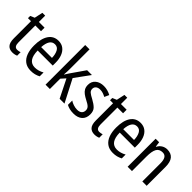

<svg xmlns="http://www.w3.org/2000/svg" viewBox="114 -1676 2602 2602"><g transform="rotate(45 1415.0 -375.0)"><path d="M217 -62Q231 -62 246 -65Q261 -68 273 -72V-6Q258 1 237.5 5.5Q217 10 194 10Q138 10 106.5 -25Q75 -60 75 -140V-469H17V-512L78 -538L104 -658H158V-537H267V-469H158V-148Q158 -105 172 -83.5Q186 -62 217 -62Z M528 -546Q587 -546 627.5 -515Q668 -484 688.5 -430Q709 -376 709 -308V-252H420Q423 -61 555 -61Q622 -61 687 -98V-24Q655 -7 621.5 1.5Q588 10 547 10Q476 10 429.5 -24.5Q383 -59 360 -121Q337 -183 337 -265Q337 -400 387 -473Q437 -546 528 -546ZM528 -478Q431 -478 421 -318H628Q627 -385 603 -431.5Q579 -478 528 -478Z M906 -377Q906 -353 904.5 -326.5Q903 -300 901 -276H905Q914 -291 926 -310Q938 -329 948 -343L1083 -537H1175L1019 -323L1186 0H1093L963 -261L906 -198V0H823V-760H906Z M1537 -145Q1537 -70 1491.5 -30Q1446 10 1367 10Q1323 10 1289.5 1.5Q1256 -7 1231 -21V-104Q1255 -87 1291.5 -74.5Q1328 -62 1365 -62Q1410 -62 1433 -83Q1456 -104 1456 -141Q1456 -172 1435 -194Q1414 -216 1359 -243Q1320 -263 1291 -284.5Q1262 -306 1246 -334.5Q1230 -363 1230 -405Q1230 -470 1276 -508.5Q1322 -547 1396 -547Q1434 -547 1468 -537.5Q1502 -528 1533 -511L1503 -445Q1478 -459 1451 -468Q1424 -477 1395 -477Q1355 -477 1332.5 -458Q1310 -439 1310 -408Q1310 -376 1332.5 -356Q1355 -336 1411 -307Q1469 -276 1503 -242Q1537 -208 1537 -145Z M1790 -62Q1804 -62 1819 -65Q1834 -68 1846 -72V-6Q1831 1 1810.5 5.5Q1790 10 1767 10Q1711 10 1679.5 -25Q1648 -60 1648 -140V-469H1590V-512L1651 -538L1677 -658H1731V-537H1840V-469H1731V-148Q1731 -105 1745 -83.5Q1759 -62 1790 -62Z M2101 -546Q2160 -546 2200.5 -515Q2241 -484 2261.5 -430Q2282 -376 2282 -308V-252H1993Q1996 -61 2128 -61Q2195 -61 2260 -98V-24Q2228 -7 2194.5 1.5Q2161 10 2120 10Q2049 10 2002.5 -24.5Q1956 -59 1933 -121Q1910 -183 1910 -265Q1910 -400 1960 -473Q2010 -546 2101 -546ZM2101 -478Q2004 -478 1994 -318H2201Q2200 -385 2176 -431.5Q2152 -478 2101 -478Z M2611 -547Q2685 -547 2723 -501.5Q2761 -456 2761 -360V0H2678V-347Q2678 -410 2658 -442Q2638 -474 2595 -474Q2531 -474 2505 -426.5Q2479 -379 2479 -279V0H2396V-537H2463L2473 -464H2478Q2498 -504 2533.5 -525.5Q2569 -547 2611 -547Z"/></g></svg>

Font: Noto Sans Thai Cond
Style: Regular
Weight: 400
Width: 3
Designer: Monotype Design Team
Foundry: Monotype Imaging Inc.
Version: Version 2.002; ttfautohint (v1.8.4.7-5d5b)